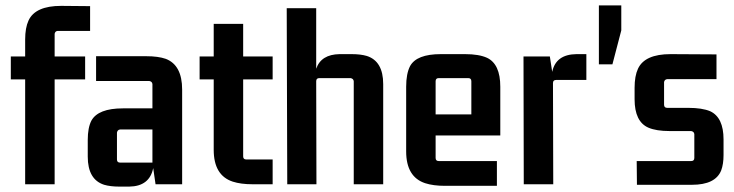

<svg xmlns="http://www.w3.org/2000/svg" viewBox="-20 -690 2750 719"><path d="M317.4 -574.2V-667L209 -668Q112.3 -668 86.9 -613.3Q74.2 -585.9 74.2 -542V-478.5H20.5V-392.6H74.2V0H184.6V-392.6H298.8V-478.5H184.6V-563.5Q186.5 -573.2 195.3 -574.2Z M550.8 -81.1H429.7Q418 -81.1 418 -92.8V-193.4Q419.9 -204.1 429.7 -205.1H550.8ZM463.9 8.8Q540 7.8 553.7 -60.5L562.5 0H662.1V-354.5Q662.1 -446.3 600.6 -469.7Q572.3 -479.5 527.3 -479.5H339.8V-386.7H539.1Q549.8 -384.8 550.8 -375V-284.2H440.4Q347.7 -284.2 322.3 -238.3Q308.6 -211.9 308.6 -166V-103.5Q308.6 -17.6 370.1 2Q393.6 8.8 426.8 8.8Z M1001 -478.5H890.6V-600.6H780.3V-478.5H727.5V-392.6H780.3V-128.9Q780.3 -33.2 851.6 -9.8Q881.8 0 925.8 0H1001V-92.8H902.3Q890.6 -92.8 890.6 -104.5V-392.6H1001Z M1252 -487.3Q1182.6 -486.3 1164.1 -432.6V-659.2H1053.7L1055.7 0H1165L1164.1 -385.7Q1164.1 -397.5 1175.8 -397.5H1293Q1303.7 -395.5 1304.7 -385.7V0H1415V-375Q1415 -460.9 1353.5 -480.5Q1330.1 -487.3 1296.9 -487.3Z M1840.8 5.9V-86.9H1623Q1611.3 -86.9 1611.3 -98.6V-182.6H1853.5V-365.2Q1853.5 -450.2 1803.7 -473.6Q1773.4 -487.3 1721.7 -487.3H1630.9Q1540 -487.3 1515.6 -442.4Q1501 -414.1 1501 -365.2V-123Q1501 -27.3 1572.3 -3.9Q1602.5 5.9 1646.5 5.9ZM1611.3 -385.7Q1611.3 -397.5 1623 -397.5H1733.4Q1745.1 -397.5 1745.1 -385.7V-261.7H1611.3Z M2138.7 -487.3Q2061.5 -486.3 2047.9 -420.9L2039.1 -478.5H1940.4L1941.4 0H2051.8L2050.8 -378.9Q2050.8 -390.6 2062.5 -390.6H2175.8V-487.3Z M2222.7 -449.2V-669.9H2306.6V-576.2L2273.4 -449.2Z M2571.3 2Q2659.2 2 2680.7 -51.8Q2689.5 -75.2 2689.5 -109.4V-168Q2689.5 -250 2639.6 -273.4Q2609.4 -286.1 2557.6 -286.1H2478.5Q2466.8 -286.1 2466.8 -297.9V-382.8Q2468.8 -392.6 2478.5 -393.6H2663.1V-486.3L2491.2 -487.3Q2394.5 -487.3 2369.1 -432.6Q2356.4 -405.3 2356.4 -361.3V-318.4Q2356.4 -234.4 2408.2 -211.9Q2437.5 -199.2 2488.3 -199.2H2568.4Q2579.1 -197.3 2580.1 -187.5V-98.6Q2580.1 -86.9 2568.4 -86.9H2364.3L2365.2 2Z"/></svg>

Font: Gemunu Libre
Style: Bold
Weight: 700
Designer: Pushpananda Ekanayake, Sol Matas, Kosala Senevirathne
Foundry: Mooniak
Version: Version 1.001